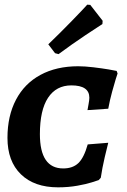

<svg xmlns="http://www.w3.org/2000/svg" viewBox="-20 -794 545 823"><path d="M12 -203Q12 -297 48.5 -366.5Q85 -436 153.5 -473Q222 -510 315 -510Q344 -510 381 -505.5Q418 -501 445 -496.5Q472 -492 480 -490L484 -479Q482 -474 476 -454.5Q470 -435 460.5 -400.5Q451 -366 444 -328L355 -322Q356 -328 359.5 -347Q363 -366 363 -375Q363 -428 286 -428Q221 -428 186 -375Q151 -322 151 -219Q151 -72 251 -72Q292 -72 316 -95Q340 -118 356 -175L444 -182Q440 -168 429 -120.5Q418 -73 412 -32L403 -22Q397 -20 374 -12.5Q351 -5 312 2Q273 9 229 9Q127 9 69.5 -47Q12 -103 12 -203ZM231 -562 216 -566 187 -604Q238 -653 289 -705.5Q340 -758 354 -774L367 -773L420 -705L419 -691Q403 -681 346 -643Q289 -605 231 -562Z"/></svg>

Font: Alegreya SC
Style: Bold Italic
Weight: 700
Italic angle: -7°
Designer: Juan Pablo del Peral
Foundry: Huerta Tipografica
Version: Version 2.007; ttfautohint (v1.6)